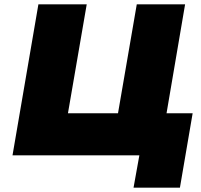

<svg xmlns="http://www.w3.org/2000/svg" viewBox="-20 -720 933 890"><path d="M295 -195 382 -700H158L38 0H626L599 150H814L873 -195H752L838 -700H614L527 -195Z"/></svg>

Font: Jost Black
Style: Italic
Weight: 900
Italic angle: -5°
Version: Version 3.710